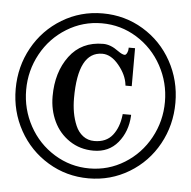

<svg xmlns="http://www.w3.org/2000/svg" viewBox="-45 -685 657 659"><g transform="rotate(5 283.0 -356.0)"><path d="M75.4 -480Q43.9 -422.4 43.9 -356Q43.9 -289.6 75.4 -231.9Q106.9 -174.3 162.4 -140.1Q217.8 -106 283.2 -106Q348.6 -106 403.8 -140.1Q459 -174.3 490.5 -231.9Q522 -289.6 522 -356Q522 -422.4 490.5 -480Q459 -537.6 403.8 -571.8Q348.6 -606 283.2 -606Q217.8 -606 162.4 -571.8Q106.9 -537.6 75.4 -480ZM43.9 -213.6Q7.8 -278.8 7.8 -356Q7.8 -433.1 43.9 -498.3Q80.1 -563.5 143.6 -601.8Q207 -640.1 283.2 -640.1Q359.4 -640.1 422.9 -601.8Q486.3 -563.5 522.2 -498.3Q558.1 -433.1 558.1 -356Q558.1 -278.8 522.2 -213.6Q486.3 -148.4 422.9 -110.1Q359.4 -71.8 283.2 -71.8Q207 -71.8 143.6 -110.1Q80.1 -148.4 43.9 -213.6ZM370.1 -504.9Q374.5 -504.9 378.2 -512.2Q381.8 -519.5 381.8 -526.9V-530.8H403.8V-399.9H382.3L381.8 -403.3Q377.9 -436.5 351.1 -469.2Q324.2 -502 293.9 -502Q210 -502 210 -341.8Q210 -315.9 214.1 -292.5Q218.3 -269 227.3 -247.8Q236.3 -226.6 252.9 -213.9Q269.5 -201.2 292 -201.2Q333 -201.2 354.5 -228.3Q376 -255.4 380.9 -298.3L381.3 -301.8H410.2V-297.9Q407.2 -243.7 376 -205.8Q344.7 -168 292 -168Q245.6 -168 209.5 -192.1Q173.3 -216.3 154.8 -255.6Q136.2 -294.9 136.2 -341.8Q136.2 -424.8 177.7 -480.5Q219.2 -536.1 293.9 -536.1Q319.3 -536.1 346.2 -516.1Q361.8 -504.9 370.1 -504.9Z"/></g></svg>

Font: New Heterodox Mono
Style: Book
Weight: 400
Designer: Hao Chi Kiang <hello@hckiang.com>, Alexey Kryukov <alexios@thessalonica.org.ru>
Version: Version 0.0.3